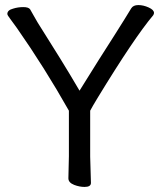

<svg xmlns="http://www.w3.org/2000/svg" viewBox="-20 -729 640 758"><path d="M339 -7Q339 9 314 9Q294 9 273 1Q250 -8 250 -25L252 -112V-292Q156 -462 47 -618Q26 -647 20 -655Q9 -669 9 -674Q9 -689 32 -695Q51 -701 72 -701Q93 -701 99 -692Q107 -679 116 -662Q125 -645 150 -606L217 -499Q256 -436 294 -371Q379 -508 432 -590Q477 -661 498 -696Q506 -709 526 -709Q546 -709 567 -699.5Q588 -690 588 -678Q588 -674 585 -669Q510 -580 365 -342Q345 -309 336 -292V-111Z"/></svg>

Font: Moon Stars Kai
Style: Bold
Weight: 700
Designer: GuiWonder
Version: Version 1.101